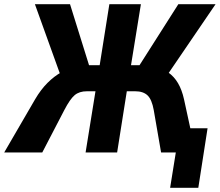

<svg xmlns="http://www.w3.org/2000/svg" viewBox="-49 -725 1045 913"><path d="M760 168 787 0H740L758 -115H938L894 168ZM-29 0 118 -253Q145 -299 177 -331Q209 -363 244.5 -382.5Q280 -402 320 -409L238 -369L117 -705H284L380 -397L370 -415H425L471 -705H621L574 -415H633L603 -397L799 -705H976L747 -369L684 -409Q722 -401 750.5 -381Q779 -361 797.5 -329.5Q816 -298 826 -253L881 0H717L682 -202Q673 -252 652.5 -271.5Q632 -291 594 -291H554L508 0H358L405 -291H364Q328 -291 306 -272.5Q284 -254 257 -202L152 0Z"/></svg>

Font: Nunito Sans 7pt Condensed ExtraBold
Style: Italic
Weight: 800
Width: 3
Italic angle: -9°
Designer: Vernon Adams
Foundry: Vernon Adams
Version: Version 3.101;gftools[0.9.27]